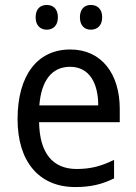

<svg xmlns="http://www.w3.org/2000/svg" viewBox="-20 -746 550 776"><path d="M124 -676C124 -642 144 -626 169 -626C194 -626 214 -642 214 -676C214 -711 194 -726 169 -726C144 -726 124 -711 124 -676ZM303 -676C303 -642 322 -626 347 -626C372 -626 393 -642 393 -676C393 -711 372 -726 347 -726C323 -726 303 -711 303 -676ZM264 -546C132 -546 51 -443 51 -264C51 -94 137 10 284 10C347 10 392 -1 441 -25V-100C391 -75 347 -63 290 -63C193 -63 140 -127 138 -252H464V-306C464 -447 391 -546 264 -546ZM263 -476C342 -476 377 -409 377 -320H139C147 -421 190 -476 263 -476Z"/></svg>

Font: Noto Sans Lao Looped SemiCondensed
Style: Regular
Weight: 400
Width: 4
Designer: Mark Frömberg, Ben Mitchell
Foundry: The Fontpad Ltd
Version: Version 1.002